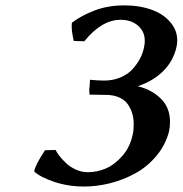

<svg xmlns="http://www.w3.org/2000/svg" viewBox="-20 -678 674 708"><path d="M439 -658.2Q496.1 -658.2 542.5 -640.9Q588.9 -623.5 614.7 -587.6Q640.6 -551.8 630.9 -504.9Q619.1 -452.6 581.8 -415.8Q544.4 -378.9 487.8 -359.9Q538.6 -348.1 572.8 -314.7Q606.9 -281.2 606.9 -229Q606.9 -209.5 603 -191.9Q589.4 -141.6 555.9 -102.1Q522.5 -62.5 478.5 -38.6Q434.6 -14.6 386.2 -2.4Q337.9 9.8 290 9.8Q231 9.8 179.4 -7.6Q127.9 -24.9 106 -45.9Q109.4 -68.8 146 -124L185.1 -125Q189.5 -115.7 199.2 -103Q209 -90.3 223.9 -76.2Q238.8 -62 260.3 -52.5Q281.7 -43 304.2 -43Q337.4 -43 369.9 -56.6Q402.3 -70.3 430.9 -102.8Q459.5 -135.3 469.2 -181.2Q473.1 -197.3 473.1 -219.2Q473.1 -240.2 468 -258.3Q462.9 -276.4 451.9 -292.7Q440.9 -309.1 419.9 -318.6Q398.9 -328.1 370.1 -328.1L310.1 -329.1Q308.1 -348.1 310.1 -356L312 -383.8Q342.8 -380.9 363.8 -380.9Q397.5 -380.9 425 -392.8Q452.6 -404.8 469.7 -424.1Q486.8 -443.4 497.1 -463.4Q507.3 -483.4 511.2 -503.9Q521 -549.3 495.4 -577.1Q469.7 -605 424.8 -605Q355 -605 291 -525.9L252 -526.9Q241.7 -570.8 245.1 -594.2Q278.8 -620.1 328.4 -639.2Q377.9 -658.2 439 -658.2Z"/></svg>

Font: Linear Smooth
Style: Bold Italic
Weight: 700
Designer: Philipp H. Poll, Flanker
Foundry: Philipp H. Poll, reworked by Flanker
Version: Version 1.061 | FøM Fix